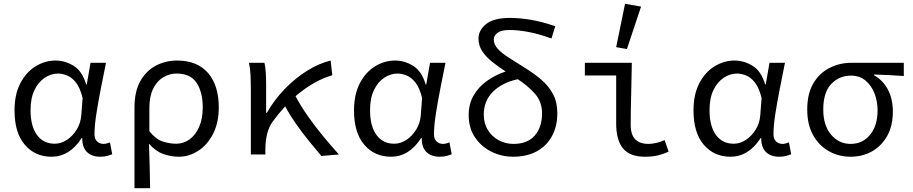

<svg xmlns="http://www.w3.org/2000/svg" viewBox="-20 -819 4840 1018"><path d="M253 12Q166 12 111.5 -51.5Q57 -115 57 -234Q57 -318 87.5 -377Q118 -436 168 -467Q218 -498 275 -498Q325 -498 370.5 -470Q416 -442 437 -371H440L460 -486H542Q529 -422 515 -351Q501 -280 491 -216Q481 -152 481 -107Q481 -82 495 -69Q509 -56 529 -56Q537 -56 546.5 -58.5Q556 -61 563 -64L575 -1Q565 3 549 7.5Q533 12 511 12Q468 12 442 -12Q416 -36 416 -87H413Q349 12 253 12ZM270 -57Q304 -57 335 -77.5Q366 -98 387 -132.5Q408 -167 411 -208L418 -299Q405 -353 383 -381Q361 -409 335.5 -419Q310 -429 288 -429Q251 -429 217.5 -407Q184 -385 163 -342Q142 -299 142 -235Q142 -150 176 -103.5Q210 -57 270 -57Z M693 179V-248Q693 -333 723.5 -388Q754 -443 805.5 -470.5Q857 -498 919 -498Q1026 -498 1083 -432Q1140 -366 1140 -250Q1140 -168 1109.5 -109Q1079 -50 1030.5 -19Q982 12 928 12Q886 12 845.5 -2.5Q805 -17 770 -57Q772 8 773.5 61Q775 114 776 179ZM914 -57Q953 -57 985 -80Q1017 -103 1036 -146.5Q1055 -190 1055 -250Q1055 -330 1022.5 -379.5Q990 -429 916 -429Q878 -429 845 -409Q812 -389 792 -348.5Q772 -308 772 -247V-123Q807 -80 843.5 -68.5Q880 -57 914 -57Z M1310 0V-353Q1310 -382 1308.5 -418Q1307 -454 1300 -486H1382Q1387 -467 1389 -436Q1391 -405 1391 -373V-221H1395Q1435 -291 1490.5 -348Q1546 -405 1608.5 -444Q1671 -483 1733 -498L1742 -420Q1695 -407 1645.5 -379Q1596 -351 1547 -309Q1574 -258 1612.5 -203Q1651 -148 1694 -96Q1737 -44 1777 0L1684 8Q1655 -26 1620 -69Q1585 -112 1551.5 -159.5Q1518 -207 1492 -255Q1457 -217 1424 -172Q1387 -118 1387 -25V0Z M2053 12Q1966 12 1911.5 -51.5Q1857 -115 1857 -234Q1857 -318 1887.5 -377Q1918 -436 1968 -467Q2018 -498 2075 -498Q2125 -498 2170.5 -470Q2216 -442 2237 -371H2240L2260 -486H2342Q2329 -422 2315 -351Q2301 -280 2291 -216Q2281 -152 2281 -107Q2281 -82 2295 -69Q2309 -56 2329 -56Q2337 -56 2346.5 -58.5Q2356 -61 2363 -64L2375 -1Q2365 3 2349 7.5Q2333 12 2311 12Q2268 12 2242 -12Q2216 -36 2216 -87H2213Q2149 12 2053 12ZM2070 -57Q2104 -57 2135 -77.5Q2166 -98 2187 -132.5Q2208 -167 2211 -208L2218 -299Q2205 -353 2183 -381Q2161 -409 2135.5 -419Q2110 -429 2088 -429Q2051 -429 2017.5 -407Q1984 -385 1963 -342Q1942 -299 1942 -235Q1942 -150 1976 -103.5Q2010 -57 2070 -57Z M2700 12Q2640 12 2586 -14.5Q2532 -41 2498.5 -90.5Q2465 -140 2465 -209Q2465 -268 2491.5 -313.5Q2518 -359 2562.5 -390.5Q2607 -422 2661 -440Q2621 -466 2588.5 -492Q2556 -518 2536.5 -548Q2517 -578 2517 -615Q2517 -659 2557.5 -691.5Q2598 -724 2683 -724Q2736 -724 2795 -714Q2854 -704 2924 -680L2904 -615Q2831 -641 2777 -650.5Q2723 -660 2682 -660Q2638 -660 2618 -645Q2598 -630 2598 -610Q2598 -584 2618.5 -561Q2639 -538 2676 -514.5Q2713 -491 2762 -460Q2811 -430 2850 -396.5Q2889 -363 2912 -320.5Q2935 -278 2935 -219Q2935 -150 2907 -98Q2879 -46 2826.5 -17Q2774 12 2700 12ZM2545 -211Q2545 -164 2567 -129Q2589 -94 2625 -75Q2661 -56 2702 -56Q2777 -56 2815.5 -100.5Q2854 -145 2854 -218Q2854 -280 2816 -322.5Q2778 -365 2725 -399Q2640 -380 2592.5 -331.5Q2545 -283 2545 -211Z M3400 12Q3319 12 3283 -32.5Q3247 -77 3247 -163V-419H3081V-486H3330Q3329 -404 3326.5 -316.5Q3324 -229 3324 -157Q3324 -105 3348 -80.5Q3372 -56 3418 -56Q3437 -56 3459 -61Q3481 -66 3504 -76L3525 -15Q3500 -3 3470 4.5Q3440 12 3400 12ZM3304 -559 3247 -569 3294 -799 3379 -784Z M3853 12Q3766 12 3711.5 -51.5Q3657 -115 3657 -234Q3657 -318 3687.5 -377Q3718 -436 3768 -467Q3818 -498 3875 -498Q3925 -498 3970.5 -470Q4016 -442 4037 -371H4040L4060 -486H4142Q4129 -422 4115 -351Q4101 -280 4091 -216Q4081 -152 4081 -107Q4081 -82 4095 -69Q4109 -56 4129 -56Q4137 -56 4146.5 -58.5Q4156 -61 4163 -64L4175 -1Q4165 3 4149 7.5Q4133 12 4111 12Q4068 12 4042 -12Q4016 -36 4016 -87H4013Q3949 12 3853 12ZM3870 -57Q3904 -57 3935 -77.5Q3966 -98 3987 -132.5Q4008 -167 4011 -208L4018 -299Q4005 -353 3983 -381Q3961 -409 3935.5 -419Q3910 -429 3888 -429Q3851 -429 3817.5 -407Q3784 -385 3763 -342Q3742 -299 3742 -235Q3742 -150 3776 -103.5Q3810 -57 3870 -57Z M4490 12Q4428 12 4375.5 -17Q4323 -46 4291.5 -102Q4260 -158 4260 -238Q4260 -323 4293 -378Q4326 -433 4379.5 -459.5Q4433 -486 4494 -486H4772V-416Q4729 -419 4692.5 -421Q4656 -423 4614 -424V-420Q4661 -394 4687.5 -344.5Q4714 -295 4714 -227Q4714 -152 4684 -98.5Q4654 -45 4603.5 -16.5Q4553 12 4490 12ZM4490 -56Q4553 -56 4593 -104Q4633 -152 4633 -234Q4633 -283 4616.5 -324.5Q4600 -366 4569 -392Q4538 -418 4492 -418Q4429 -418 4387 -373.5Q4345 -329 4345 -238Q4345 -154 4386.5 -105Q4428 -56 4490 -56Z"/></svg>

Font: SauceCodePro NFM
Style: Regular
Weight: 400
Monospace: yes
Designer: Paul D. Hunt, Teo Tuominen
Foundry: Adobe
Version: Version 2.042;hotconv 1.1.0;makeotfexe 2.6.0;Nerd Fonts 3.3.